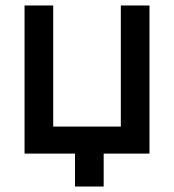

<svg xmlns="http://www.w3.org/2000/svg" viewBox="-20 -560 635 700"><path d="M358 120V0H525V-540H420.5V-98.5H174V-540H69.5V0H253.5V120Z"/></svg>

Font: Manrope SemiBold
Style: Regular
Weight: 600
Designer: Mikhail Sharanda
Foundry: Mikhail Sharanda
Version: Version 4.505